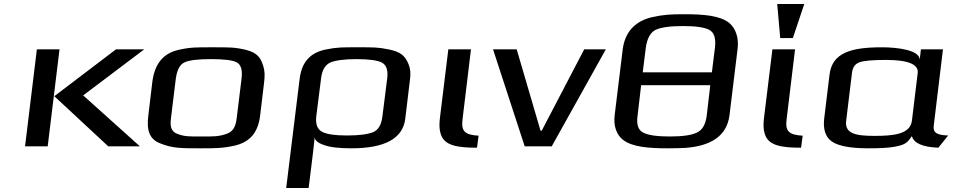

<svg xmlns="http://www.w3.org/2000/svg" viewBox="-20 -730 4754 958"><path d="M678 0 395 -254 700 -484H559L251 -250L520 0ZM218 0 277 -484H164L105 0Z M1298 -321C1302 -353 1301 -380 1293 -402C1280 -445 1261 -467 1208 -481C1150 -495 1120 -494 1041 -494C962 -494 931 -495 870 -481C788 -462 751 -405 740 -321L720 -153C711 -82 724 -35 781 -14C841 10 883 10 979 10C1055 10 1090 10 1149 -3C1230 -21 1268 -72 1278 -153ZM1161 -140C1156 -100 1145 -74 1110 -62C1070 -48 1045 -49 986 -49C926 -49 901 -48 865 -62C833 -74 828 -100 833 -140L857 -336C863 -381 877 -408 901 -419C925 -430 969 -435 1033 -435C1097 -435 1140 -430 1161 -419C1182 -408 1191 -381 1185 -336Z M1550 -44C1552 -29 1567 -16 1598 -6C1627 5 1673 10 1734 10C1900 10 1990 -39 2002 -137L2026 -336C2030 -365 2027 -390 2018 -411C2001 -452 1979 -471 1922 -483C1865 -495 1839 -494 1765 -494C1690 -494 1665 -495 1605 -483C1524 -466 1485 -417 1475 -336L1408 208H1520L1537 71C1540 50 1548 -23 1550 -44ZM1888 -149C1883 -108 1868 -82 1843 -71C1816 -60 1773 -54 1712 -54C1652 -54 1609 -60 1586 -73C1563 -86 1554 -111 1558 -149L1582 -339C1587 -380 1602 -406 1628 -418C1654 -429 1697 -435 1759 -435C1821 -435 1863 -429 1885 -418C1908 -406 1917 -380 1912 -339Z M2288 -136 2330 -484H2217L2175 -141C2171 -108 2172 -82 2179 -62C2196 -3 2263 7 2360 7L2368 -53C2298 -57 2280 -76 2288 -136Z M3003 -484H2895L2683 -78H2677L2558 -484H2440L2598 0H2733Z M3660 -484C3668 -542 3650 -590 3618 -616C3571 -653 3489 -659 3394 -659C3324 -659 3290 -657 3232 -644C3148 -624 3098 -570 3087 -483L3047 -156C3040 -101 3057 -56 3089 -32C3135 4 3219 10 3312 10C3346 10 3374 9 3399 8C3522 -1 3607 -48 3620 -156ZM3506 -151C3500 -108 3484 -80 3456 -68C3429 -55 3384 -49 3322 -49C3259 -49 3216 -55 3190 -68C3165 -80 3155 -108 3161 -151L3179 -305H3524ZM3202 -490C3208 -537 3225 -568 3251 -581C3279 -594 3324 -600 3389 -600C3451 -600 3494 -594 3519 -581C3544 -568 3553 -537 3547 -490L3532 -369H3187Z M3905 -136 3947 -484H3834L3792 -141C3788 -108 3789 -82 3796 -62C3813 -3 3880 7 3977 7L3985 -53C3915 -57 3897 -76 3905 -136ZM3936 -540 3993 -710H3858L3873 -540Z M4639 -103 4685 -484H4575L4569 -432C4569 -481 4455 -494 4381 -494C4228 -494 4132 -468 4119 -357L4093 -144C4085 -85 4099 -45 4132 -23C4165 -1 4225 10 4313 10C4368 10 4410 8 4439 3C4496 -7 4506 -16 4530 -51C4539 -16 4583 4 4662 7L4711 -54C4659 -56 4634 -65 4639 -103ZM4344 -52C4252 -52 4194 -62 4202 -127L4231 -366C4234 -393 4246 -411 4268 -419C4289 -427 4334 -431 4401 -431C4511 -431 4564 -409 4559 -366L4530 -127C4521 -61 4441 -52 4344 -52Z"/></svg>

Font: Gamestation Extended
Style: Italic
Weight: 400
Width: 7
Designer: Jonas Hecksher
Foundry: Jonas Hecksher, Playtypeª, e-types AS
Version: Version 1.003